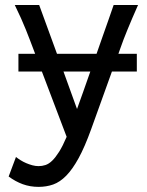

<svg xmlns="http://www.w3.org/2000/svg" viewBox="-20 -518 587 768"><path d="M288.1 -82Q299.3 -112.8 313 -151.4Q326.7 -189.9 341.3 -231.9H233.9ZM532.2 -498Q519.5 -469.7 509.3 -445.6Q499 -421.4 490.2 -400.1Q481.4 -378.9 474.4 -360.4Q467.3 -341.8 461.4 -324.7L453.6 -302.7H527.3V-231.9H427.7L344.2 0Q318.8 70.3 294.4 114.7Q270 159.2 244.9 184.8Q219.7 210.4 192.6 220Q165.5 229.5 134.3 229.5Q100.6 229.5 71 218.8Q41.5 208 14.6 188L43.9 109.9Q51.8 116.2 62.3 122.8Q72.8 129.4 84.7 134.5Q96.7 139.6 109.4 143.1Q122.1 146.5 134.3 146.5Q148.4 146.5 161.9 142.1Q175.3 137.7 188.7 124.8Q202.1 111.8 216.6 88.9Q231 65.9 246.6 29.3L147.5 -231.9H53.7V-302.7H120.6L112.3 -324.7Q106 -341.3 98.9 -359.9Q91.8 -378.4 83.3 -399.7Q74.7 -420.9 64 -445.1Q53.2 -469.2 39.1 -498H136.7L208 -302.7H366.2Q379.9 -341.8 392.1 -376.7Q404.3 -411.6 414.1 -439Q425.3 -470.2 434.6 -498Z"/></svg>

Font: Andika APac
Style: Regular
Weight: 400
Designer: Victor Gaultney, Annie Olsen, Julie Remington, Don Collingsworth, Eric Hays, Becca Hirsbrunner
Foundry: SIL International
Version: Version 5.000